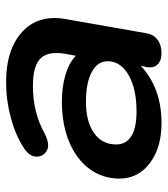

<svg xmlns="http://www.w3.org/2000/svg" viewBox="20 -560 550 630"><g transform="rotate(-90 295.0 -245.0)"><path d="M24 -128Q24 -183 55.5 -226Q87 -269 144.5 -293Q202 -317 277 -317Q325 -317 365 -305Q405 -293 427 -271L434 -309Q436 -319 436 -336Q436 -376 410 -394Q384 -412 328 -412Q241 -412 173 -374Q149 -362 133 -362Q118 -362 107 -373Q96 -384 96 -399Q96 -424 125 -442Q166 -469 223.5 -484.5Q281 -500 341 -500Q438 -500 494.5 -456.5Q551 -413 551 -340Q551 -325 548 -308L501 -40Q497 -16 479.5 -3Q462 10 436 10Q414 10 401.5 0Q389 -10 389 -28Q389 -35 390 -39L394 -58Q321 10 206 10Q125 10 74.5 -28.5Q24 -67 24 -128ZM409 -167Q409 -200 373.5 -219Q338 -238 276 -238Q211 -238 173.5 -211.5Q136 -185 136 -139Q136 -106 163.5 -89Q191 -72 244 -72Q318 -72 363.5 -98Q409 -124 409 -167Z"/></g></svg>

Font: Kodchasan SemiBold
Style: Italic
Weight: 600
Italic angle: -10°
Version: Version 1.000; ttfautohint (v1.6)